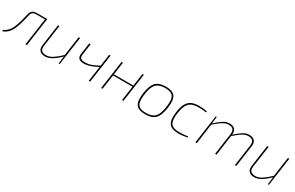

<svg xmlns="http://www.w3.org/2000/svg" viewBox="143 -1648 4335 2817"><g transform="rotate(30 2310.5 -240.0)"><path d="M457 -480 454 -459H293Q256 -459 235.5 -442.5Q215 -426 207 -387Q196 -338 182 -284Q168 -230 149.5 -179Q131 -128 105 -87Q92 -67 74 -49Q56 -31 34.5 -17Q13 -3 -12 5L-15 -17Q21 -32 46 -55.5Q71 -79 86 -102Q106 -133 121.5 -173.5Q137 -214 149 -255.5Q161 -297 169.5 -333.5Q178 -370 183 -392Q194 -439 220 -459.5Q246 -480 294 -480ZM470 -480 402 0H378L446 -480Z M676 -480 625 -121Q617 -64 640 -37.5Q663 -11 718 -11Q772 -11 828.5 -47.5Q885 -84 958 -154L959 -130Q890 -60 828.5 -24Q767 12 714 12Q650 12 620.5 -22Q591 -56 601 -120L652 -480ZM1026 -480 958 0H940L956 -131L955 -147L1002 -480Z M1206 -480 1179 -287Q1173 -243 1193 -224.5Q1213 -206 1262 -206Q1323 -206 1374.5 -225.5Q1426 -245 1494 -283V-261Q1451 -236 1410.5 -218.5Q1370 -201 1332 -191.5Q1294 -182 1257 -182Q1199 -182 1173 -208Q1147 -234 1154 -285L1182 -480ZM1542 -480 1474 0H1450L1518 -480Z M1752 -480 1684 0H1660L1728 -480ZM2061 -267 2058 -246H1713L1716 -267ZM2106 -480 2038 0H2014L2082 -480Z M2476 -492Q2554 -492 2597 -467Q2640 -442 2653 -386.5Q2666 -331 2653 -238Q2640 -146 2612.5 -91Q2585 -36 2536 -12Q2487 12 2410 12Q2332 12 2289 -13Q2246 -38 2233 -93.5Q2220 -149 2233 -242Q2246 -334 2273.5 -389Q2301 -444 2350 -468Q2399 -492 2476 -492ZM2476 -469Q2408 -469 2364 -447.5Q2320 -426 2295 -375.5Q2270 -325 2258 -238Q2246 -152 2256.5 -102.5Q2267 -53 2304.5 -32Q2342 -11 2410 -11Q2478 -11 2522 -32.5Q2566 -54 2591 -104.5Q2616 -155 2628 -242Q2640 -328 2629.5 -377.5Q2619 -427 2581.5 -448Q2544 -469 2476 -469Z M3042 -492Q3070 -492 3108 -488.5Q3146 -485 3176 -475L3169 -457Q3144 -464 3107 -466.5Q3070 -469 3047 -469Q2974 -469 2927.5 -448.5Q2881 -428 2854.5 -378Q2828 -328 2815 -239Q2803 -151 2815 -101Q2827 -51 2867 -31Q2907 -11 2979 -11Q2994 -11 3018 -12Q3042 -13 3069.5 -16Q3097 -19 3120 -23L3123 -5Q3089 2 3050.5 7Q3012 12 2977 12Q2897 12 2851.5 -13Q2806 -38 2791.5 -93.5Q2777 -149 2790 -242Q2803 -334 2832 -389Q2861 -444 2912 -468Q2963 -492 3042 -492Z M3342 -480 3327 -360 3328 -342 3280 0H3256L3324 -480ZM3553 -492Q3618 -492 3646.5 -458.5Q3675 -425 3666 -360L3615 0H3591L3642 -359Q3650 -418 3627 -443.5Q3604 -469 3549 -469Q3517 -469 3483.5 -454Q3450 -439 3412 -410.5Q3374 -382 3325 -339L3326 -362Q3391 -421 3446 -456.5Q3501 -492 3553 -492ZM3887 -492Q3952 -492 3980.5 -458.5Q4009 -425 4000 -360L3949 0H3925L3976 -359Q3984 -418 3961 -443.5Q3938 -469 3883 -469Q3851 -469 3817.5 -454Q3784 -439 3746 -410.5Q3708 -382 3659 -339L3660 -362Q3725 -421 3780 -456.5Q3835 -492 3887 -492Z M4220 -480 4169 -121Q4161 -64 4184 -37.5Q4207 -11 4262 -11Q4316 -11 4372.5 -47.5Q4429 -84 4502 -154L4503 -130Q4434 -60 4372.5 -24Q4311 12 4258 12Q4194 12 4164.5 -22Q4135 -56 4145 -120L4196 -480ZM4570 -480 4502 0H4484L4500 -131L4499 -147L4546 -480Z"/></g></svg>

Font: Exo 2 Thin
Style: Italic
Weight: 250
Italic angle: -8°
Designer: Natanael Gama
Foundry: Natanael Gama
Version: Version 2.010